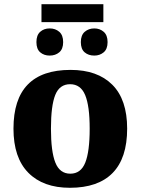

<svg xmlns="http://www.w3.org/2000/svg" viewBox="-20 -882 668 912"><path d="M44 -271Q44 -550 315 -550Q443 -550 513.5 -479.5Q584 -409 584 -271Q584 -131 515 -60.5Q446 10 312 10Q185 10 114.5 -61.5Q44 -133 44 -271ZM406 -271Q406 -379 384.5 -430.5Q363 -482 313 -482Q263 -482 242.5 -431Q222 -380 222 -271Q222 -162 243 -109.5Q264 -57 314 -57Q364 -57 385 -109.5Q406 -162 406 -271ZM177 -862H471V-777H177ZM153 -682Q153 -715 171 -731Q189 -747 216 -747Q243 -747 261.5 -731Q280 -715 280 -682Q280 -649 261.5 -633.5Q243 -618 216 -618Q189 -618 171 -633.5Q153 -649 153 -682ZM364 -682Q364 -715 382.5 -731Q401 -747 428 -747Q454 -747 472.5 -731Q491 -715 491 -682Q491 -649 472.5 -633.5Q454 -618 428 -618Q400 -618 382 -633.5Q364 -649 364 -682Z"/></svg>

Font: Noto Serif ExtraBold
Style: Regular
Weight: 800
Designer: Monotype Design Team
Foundry: Monotype Imaging Inc.
Version: Version 1.001